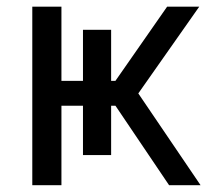

<svg xmlns="http://www.w3.org/2000/svg" viewBox="-20 -544 649 566"><path d="M75.2 2V-524.4H161.1V-305.7H224.6V-456.1H307.6V-305.7H320.3L472.7 -524.4H567.4L387.7 -268.6L571.3 2H478.5L320.3 -232.4H307.6V-86.9H224.6V-232.4H161.1V2Z"/></svg>

Font: irohakakuC Regular
Style: Regular
Weight: 400
Designer: [Source Han Sans]
Ryoko NISHIZUKA Ë•øÂ°öÊ∂ºÂ≠ê (kana & ideographs); Paul D. Hunt (Latin, Greek & Cyrillic); Wenlong ZHAN
Version: Version 1.001.20160904